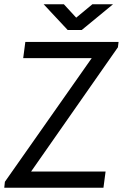

<svg xmlns="http://www.w3.org/2000/svg" viewBox="-31 -881 615 902"><path d="M-8 -27 400 -608H78L88 -684H526L523 -659L115 -75H465L455 1H-11ZM269 -861 327 -798 403 -861H500L353 -740H287L174 -861Z"/></svg>

Font: Bellota Text
Style: Bold Italic
Weight: 700
Italic angle: -7.5°
Designer: Kemie Guaida
Foundry: Kemie Guaida
Version: Version 4.001